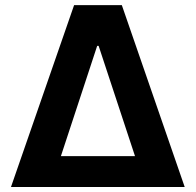

<svg xmlns="http://www.w3.org/2000/svg" viewBox="-20 -748 783 768"><path d="M23.9 0 276.4 -727.5H467.3L718.8 0ZM223.6 -123.5H520L374.5 -564.5H368.7Z"/></svg>

Font: Inter
Style: Bold
Weight: 700
Designer: Rasmus Andersson
Foundry: rsms
Version: Version 4.001;git-9221beed3